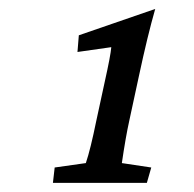

<svg xmlns="http://www.w3.org/2000/svg" viewBox="-20 -601 431 427"><path d="M267.6 -333Q259.3 -295.4 251 -238.3L316.4 -228.5L306.6 -194.3H97.7L101.6 -228.5L170.9 -238.3Q181.2 -268.6 194.3 -333L212.9 -418.9Q226.1 -478 227.5 -496.1L152.3 -485.4L155.3 -522.5L325.2 -581.1Q308.1 -521.5 289.1 -432.6Z"/></svg>

Font: Crimson Pro
Style: Italic
Weight: 400
Italic angle: -12°
Designer: Jacques Le Bailly
Foundry: Baron von Fonthausen
Version: Version 1.003